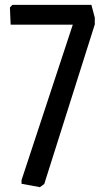

<svg xmlns="http://www.w3.org/2000/svg" viewBox="-20 -760 428 794"><path d="M145 14 69 0V-15L281 -658H24L21 -729L31 -740H358L372 -687V-659L163 1Z"/></svg>

Font: Encode Sans Compressed
Style: Medium
Weight: 500
Designer: Pablo Impallari, Andres Torresi
Foundry: Pablo Impallari, Andres Torresi
Version: Version 1.000; ttfautohint (v1.00) -l 8 -r 50 -G 200 -x 14 -